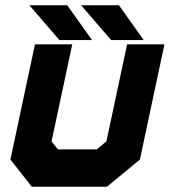

<svg xmlns="http://www.w3.org/2000/svg" viewBox="-20 -708 644 728"><path d="M100.5 0 19.5 -103 112.5 -540H254L175.5 -172L199.5 -141.5H346.5L383.5 -172L462 -540H603.5L510.5 -103L385.5 0ZM155.5 -71H364L449.5 -146L518.5 -470L449.5 -146L364 -71H155.5L98.5 -146.5L167.5 -470L98.5 -146.5ZM525 -556H401.5L287.5 -688H431ZM437 -590 390.5 -653H391L437.5 -590ZM329 -556H205.5L91.5 -688H235ZM241 -590 194.5 -653H195L241.5 -590Z"/></svg>

Font: Tourney Thin Black
Style: Italic
Weight: 900
Italic angle: -12°
Version: Version 1.015